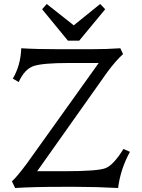

<svg xmlns="http://www.w3.org/2000/svg" viewBox="-20 -941 712 966"><path d="M574.2 4.9Q466.3 -1 364.3 -1H288.6Q145 -1 56.2 4.9L40 -28.8Q64 -49.8 114.7 -117.7L476.6 -624H323.2Q196.8 -624 150.4 -609.1Q104 -594.2 74.2 -528.3L44.4 -545.4Q84 -612.3 86.9 -698.2Q162.6 -693.4 277.3 -693.4H439Q516.1 -693.4 585.4 -698.2L599.1 -668.9Q563.5 -636.7 520.5 -579.1L167 -79.6H307.1Q471.2 -79.6 511 -95Q550.8 -110.4 601.1 -191.4L633.8 -177.2Q585.9 -89.4 574.2 4.9ZM378.4 -736.3H321.8L191.9 -894.5L215.3 -920.9L351.1 -813.5L483.9 -920.9L509.3 -894.5Z"/></svg>

Font: Kelvinch
Style: Regular
Weight: 400
Designer: Paul James MIller
Foundry: High-Logic / Made with FontCreator
Version: Version 3.30 September 23, 2016